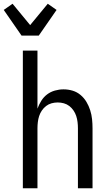

<svg xmlns="http://www.w3.org/2000/svg" viewBox="-58 -1005 578 1025"><path d="M64 0V-735H142V-425Q150 -447 162.5 -467Q175 -487 193.5 -501Q212 -515 235 -521.5Q258 -528 281 -528Q306 -528 329.5 -521Q353 -514 372 -498Q391 -482 403.5 -461Q416 -440 423.5 -416.5Q431 -393 433.5 -368.5Q436 -344 436 -320V0H358V-320Q358 -337 356 -353.5Q354 -370 349 -385.5Q344 -401 334.5 -415Q325 -429 312 -439Q299 -449 283 -453.5Q267 -458 250 -458Q233 -458 217 -453.5Q201 -449 188 -439Q175 -429 165.5 -415Q156 -401 151 -385.5Q146 -370 144 -353.5Q142 -337 142 -320V0ZM57 -815 -38 -952 9 -985 103 -871 197 -985 244 -952 149 -815Z"/></svg>

Font: Iosevka Custom
Style: Regular
Weight: 400
Monospace: yes
Designer: Belleve Invis
Foundry: Belleve Invis
Version: Version 32.5.0; ttfautohint (v1.8.4)